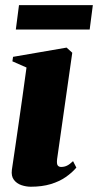

<svg xmlns="http://www.w3.org/2000/svg" viewBox="-20 -696 372 728"><path d="M97 12Q79 12 61.2 6Q43.5 0 32.8 -14Q22 -28 25 -52Q25.5 -56 29 -79Q32.5 -102 38 -140Q43.5 -178 50.5 -226.2Q57.5 -274.5 65.2 -329.2Q73 -384 80.5 -440L27 -463.5L29.5 -480.5L232.5 -515.5L254 -496L196.5 -92.5Q194.5 -74.5 198.8 -68.8Q203 -63 212 -63Q224 -63 234.2 -68Q244.5 -73 257 -85L269.5 -60.5Q253.5 -41.5 229.5 -24.8Q205.5 -8 172.5 2Q139.5 12 97 12ZM52 -676.5H332L320 -584H40Z"/></svg>

Font: Merriweather 144pt Black
Style: Italic
Weight: 900
Italic angle: -7.8°
Version: Version 2.101